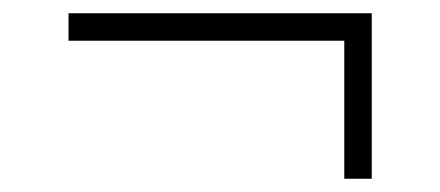

<svg xmlns="http://www.w3.org/2000/svg" viewBox="-20 -270 665 290"><path d="M500 -208.5H83.5V-250H541.5V0H500Z"/></svg>

Font: Resagnicto
Style: Regular
Weight: 500
Version: Version 0.9991